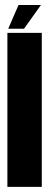

<svg xmlns="http://www.w3.org/2000/svg" viewBox="-20 -728 193 748"><path d="M8.8 0V-600H142.8V0ZM12 -616 52.2 -708.5H139.5L73.5 -616Z"/></svg>

Font: Anybody UltraCondensed Thin
Style: Regular
Weight: 100
Width: 1
Designer: Tyler Finck
Foundry: Etcetera Type Company
Version: Version 1.110